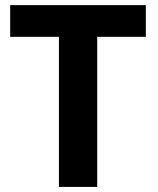

<svg xmlns="http://www.w3.org/2000/svg" viewBox="-20 -734 619 754"><path d="M361.8 0H211.4V-589.4H20V-713.9H552.7V-589.4H361.8Z"/></svg>

Font: Viking Open Sans
Style: Bold
Weight: 700
Foundry: Ascender Corporation
Version: Version 2.001